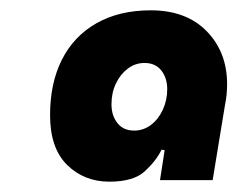

<svg xmlns="http://www.w3.org/2000/svg" viewBox="-20 -733 460 372"><path d="M192 -381Q143 -381 110 -413.5Q77 -446 77 -510Q77 -572 100 -617.5Q123 -663 167 -688Q211 -713 272 -713Q341 -713 380.5 -672.5Q420 -632 420 -570Q420 -560 419 -549.5Q418 -539 416 -530L392 -384H290L299 -442L293 -443Q283 -422 261 -401.5Q239 -381 192 -381ZM240 -480Q258 -480 272.5 -491Q287 -502 295.5 -520.5Q304 -539 304 -560Q304 -582 292.5 -596.5Q281 -611 260 -611Q242 -611 227.5 -600Q213 -589 204.5 -571Q196 -553 196 -531Q196 -509 207.5 -494.5Q219 -480 240 -480Z"/></svg>

Font: MuseoModerno Black
Style: Italic
Weight: 900
Italic angle: -9°
Designer: Pablo Cosgaya, Héctor Gatti, Marcela Romero, and the Authors of The MuseoModerno Project.
Foundry: Omnibus-Type Team
Version: Version 1.003